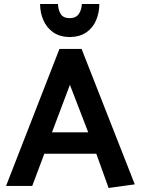

<svg xmlns="http://www.w3.org/2000/svg" viewBox="-20 -923 699 953"><path d="M418 -266H238L327 -502ZM275 -680 10 0H140L200 -160H458L519 10L649 -8L385 -680ZM386 -903Q386 -877 372 -855Q358 -833 326 -833Q293 -833 280.5 -855Q268 -877 268 -903H179Q179 -861 195 -823.5Q211 -786 243.5 -763Q276 -740 326 -739Q377 -740 409.5 -763Q442 -786 457.5 -823.5Q473 -861 473 -903Z"/></svg>

Font: Catamaran
Style: Bold
Weight: 700
Designer: Pria Ravichandran
Version: Version 2.000